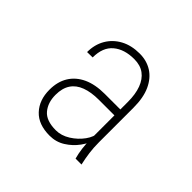

<svg xmlns="http://www.w3.org/2000/svg" viewBox="-106 -830 604 604"><g transform="rotate(45 195.5 -528.5)"><path d="M280.3 -419.9V-585.9Q280.3 -620.6 271.2 -645Q262.2 -669.4 244.4 -682.6Q226.6 -695.8 199.2 -695.8Q155.3 -695.8 129.2 -673.8Q103 -651.9 103 -606.9L78.6 -606.4Q78.6 -639.6 93.5 -665.3Q108.4 -690.9 135.5 -705.6Q162.6 -720.2 199.2 -720.2Q230.5 -720.2 254.4 -705.1Q278.3 -689.9 292 -660.2Q305.7 -630.4 305.7 -585.4V-432.1Q305.7 -408.2 308.6 -386.7Q311.5 -365.2 316.4 -343.8H290Q280.3 -378.9 280.3 -419.9ZM288.1 -552.7 288.6 -526.4H210.9Q176.8 -526.4 152.6 -517.3Q128.4 -508.3 116 -489.5Q103.5 -470.7 103.5 -440.9Q103.5 -406.7 121.8 -384.8Q140.1 -362.8 183.1 -362.8Q207 -362.8 230 -377.2Q252.9 -391.6 268.1 -412.6Q283.2 -433.6 283.2 -453.1L292 -429.7Q286.6 -408.7 271 -387.2Q255.4 -365.7 232.4 -351.3Q209.5 -336.9 181.2 -336.9Q131.3 -336.9 105 -365Q78.6 -393.1 78.6 -439Q78.6 -474.6 94.2 -500Q109.9 -525.4 139.4 -539.1Q168.9 -552.7 211.4 -552.7Z"/></g></svg>

Font: Roboto Condensed Thin
Style: Regular
Weight: 250
Width: 3
Designer: Christian Robertson
Foundry: Google
Version: Version 3.009; 2024